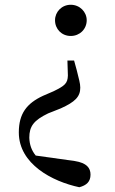

<svg xmlns="http://www.w3.org/2000/svg" viewBox="-20 -557 483 806"><path d="M277 -537C239 -537 211 -507 211 -472C211 -435 239 -406 277 -406C315 -406 344 -435 344 -472C344 -507 315 -537 277 -537ZM59 -1C59 132 200 205 313 229C343 221 360 206 360 176C360 148 344 127 294 119L130 96C112 74 104 50 103 21C103 -27 122 -52 182 -81L235 -102C295 -129 317 -151 317 -189C317 -207 311 -226 302 -263L291 -303H263L265 -240C264 -207 252 -197 205 -174L161 -155C92 -123 59 -80 59 -1Z"/></svg>

Font: Noto Serif HK Medium
Style: Regular
Weight: 500
Designer: Ryoko NISHIZUKA 西塚涼子 (kana & ideographs); Frank Grießhammer (Latin, Greek & Cyrillic); Wenlong ZHANG 张文龙 (bopomofo); San
Foundry: Adobe
Version: Version 2.001;hotconv 1.1.0;makeotfexe 2.6.0